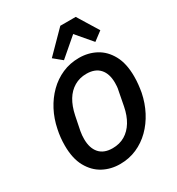

<svg xmlns="http://www.w3.org/2000/svg" viewBox="-221 -1084 1132 1231"><g transform="rotate(-30 345.0 -468.0)"><path d="M305 12Q237 12 181 -18Q125 -48 90.5 -110Q56 -172 56 -268Q56 -298 59 -326.5Q62 -355 68 -383Q82 -453 113 -512Q144 -571 189 -615.5Q234 -660 291 -685Q348 -710 415 -710Q483 -710 539 -680Q595 -650 629 -588Q663 -526 663 -430Q663 -401 660 -372Q657 -343 652 -315Q638 -246 607 -186.5Q576 -127 531 -82.5Q486 -38 429 -13Q372 12 305 12ZM314 -100Q366 -100 405.5 -123.5Q445 -147 471.5 -190.5Q498 -234 510 -295L530 -399Q534 -415 535 -429.5Q536 -444 536 -456Q536 -524 502.5 -561Q469 -598 405 -598Q355 -598 315 -574.5Q275 -551 249 -508Q223 -465 210 -403L189 -299Q186 -283 185 -269Q184 -255 184 -242Q184 -175 217 -137.5Q250 -100 314 -100ZM415 -948H529L623 -795L558 -746L460 -861L325 -745L264 -795Z"/></g></svg>

Font: IBM Plex Sans SemiBold
Style: Italic
Weight: 600
Italic angle: -11.31°
Designer: Mike Abbink, Paul van der Laan, Pieter van Rosmalen
Foundry: Bold Monday
Version: Version 3.201